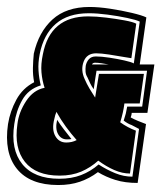

<svg xmlns="http://www.w3.org/2000/svg" viewBox="-27 -529 463 551"><path d="M140 2Q59 2 21.5 -44.5Q-16 -91 -4 -173Q2 -210 20 -243Q38 -276 71 -293Q67 -313 67.5 -334.5Q68 -356 70 -375Q84 -437 123.5 -473Q163 -509 230 -509Q256 -509 289 -504Q322 -499 351.5 -492Q381 -485 393 -479L374 -344H416L396 -205H351Q351 -200 348 -192Q357 -187 369 -182Q381 -177 392 -173L368 -4Q332 -4 304.5 -12.5Q277 -21 254 -35Q230 -17 202.5 -7.5Q175 2 140 2ZM143 -16Q178 -16 205.5 -26.5Q233 -37 256 -57Q279 -42 303.5 -32Q328 -22 353 -22L372 -159L351 -170Q345 -172 339 -175.5Q333 -179 328 -183L334 -203Q335 -208 336 -213Q337 -218 338 -223H381L395 -326H250Q248 -315 246 -301Q244 -287 242 -273Q236 -281 232 -289.5Q228 -298 224 -307Q219 -315 218.5 -323.5Q218 -332 219 -340Q221 -351 228 -359Q235 -367 248 -367Q264 -367 287 -363.5Q310 -360 330 -355.5Q350 -351 357 -347L374 -467Q364 -472 338 -477.5Q312 -483 282 -487Q252 -491 228 -491Q168 -491 133 -460.5Q98 -430 87 -374Q82 -349 83.5 -326.5Q85 -304 90 -284Q54 -273 36.5 -241.5Q19 -210 14 -173Q3 -100 37 -58Q71 -16 143 -16ZM144 -25Q76 -25 44.5 -64.5Q13 -104 23 -173Q27 -207 48 -239Q69 -271 101 -277Q94 -298 92 -321.5Q90 -345 96 -373Q117 -482 226 -482Q249 -482 277.5 -478.5Q306 -475 330.5 -470.5Q355 -466 364 -461L350 -362Q348 -362 328.5 -365.5Q309 -369 286 -372.5Q263 -376 249 -376Q222 -376 213 -352Q204 -328 216 -302Q222 -288 230 -274.5Q238 -261 246 -249L257 -317H386L374 -232H330Q327 -207 318 -178Q339 -163 363 -154L346 -31Q324 -31 301 -41Q278 -51 255 -68Q233 -48 206 -36.5Q179 -25 144 -25ZM237 -344H285Q274 -346 264 -347.5Q254 -349 246 -349Q239 -349 237 -344ZM163 -120Q180 -120 193 -127Q177 -145 162 -165.5Q147 -186 135 -208Q133 -203 131.5 -198.5Q130 -194 129 -188Q121 -158 131.5 -139Q142 -120 163 -120ZM165 -129Q148 -129 139.5 -144.5Q131 -160 137 -185Q146 -171 156.5 -157.5Q167 -144 178 -130Q175 -129 165 -129Z"/></svg>

Font: Alumni Sans Collegiate One SC
Style: Italic
Weight: 400
Italic angle: -8°
Designer: Robert E. Leuschke
Foundry: Robert E. Leuschke
Version: Version 1.100